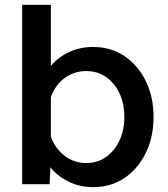

<svg xmlns="http://www.w3.org/2000/svg" viewBox="-20 -757 690 789"><path d="M362 -564Q436 -564 491.5 -526.5Q547 -489 579 -424Q611 -359 611 -276Q611 -194 579 -128.5Q547 -63 491.5 -25.5Q436 12 362 12Q308 12 262 -10.5Q216 -33 187 -70L184 0H71V-737H189V-486Q219 -522 264 -543Q309 -564 362 -564ZM334 -87Q381 -87 416 -112Q451 -137 471 -179.5Q491 -222 491 -276Q491 -331 471 -373.5Q451 -416 416 -440.5Q381 -465 334 -465Q285 -465 246 -436.5Q207 -408 189 -358V-195Q207 -146 246 -116.5Q285 -87 334 -87Z"/></svg>

Font: Azeret Mono Thin Medium
Style: Regular
Weight: 500
Version: Version 1.002